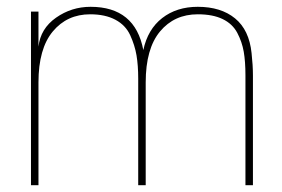

<svg xmlns="http://www.w3.org/2000/svg" viewBox="-20 -544 829 564"><path d="M246 -524Q377 -524 401 -397Q414 -458 456.5 -491Q499 -524 561 -524Q629 -524 670.5 -490Q712 -456 719 -388Q723 -352 723 -322V0H701V-323Q701 -363 696 -392Q691 -421 677 -447.5Q663 -474 634 -488Q605 -502 561 -502Q492 -502 450 -451.5Q408 -401 408 -302V0H386V-313Q386 -352 381 -381.5Q376 -411 362.5 -440.5Q349 -470 319 -486Q289 -502 245 -502Q177 -502 135 -451.5Q93 -401 93 -302V0H71V-510H93V-407Q99 -460 144.5 -492Q190 -524 246 -524Z"/></svg>

Font: Nacelle Thin
Style: Regular
Weight: 100
Designer: Sora Sagano
Foundry: Sora Sagano
Version: Version 1.000;FEAKit 1.0